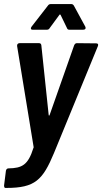

<svg xmlns="http://www.w3.org/2000/svg" viewBox="-23 -724 502 943"><path d="M137 -578H207C213 -578 218 -580 221 -586L268 -650C270 -654 273 -654 275 -650L306 -586C308 -580 312 -578 318 -578H386C396 -578 400 -585 396 -593L340 -696C337 -701 333 -704 327 -704H226C220 -704 215 -701 212 -696L132 -593C126 -585 128 -578 137 -578ZM3 199H9C149 199 187 160 242 28L458 -498C461 -506 458 -511 450 -511L355 -512C348 -512 344 -508 341 -501L221 -160C220 -155 216 -155 216 -160L180 -502C179 -509 175 -512 169 -512H73C65 -512 60 -506 61 -498L142 -3C143 0 142 1 141 3C115 86 86 102 18 103C12 103 7 108 6 115L-3 187C-3 194 -1 199 3 199Z"/></svg>

Font: Barlow Semi Condensed SemiBold
Style: Italic
Weight: 600
Width: 4
Italic angle: -7°
Designer: Jeremy Tribby
Foundry: Tribby Type
Version: Version 1.422;hotconv 1.0.109;makeotfexe 2.5.65596